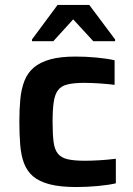

<svg xmlns="http://www.w3.org/2000/svg" viewBox="-20 -746 536 774"><path d="M288 8Q223 8 180.5 -3Q138 -14 113.5 -35Q89 -56 77 -87.5Q65 -119 61.5 -161.5Q58 -204 58 -256Q58 -306 62 -347Q66 -388 78.5 -420Q91 -452 116 -473.5Q141 -495 182 -506.5Q223 -518 285 -518Q326 -518 369 -514Q412 -510 442 -503V-404Q419 -407 384.5 -409.5Q350 -412 320 -412Q277 -412 251.5 -405.5Q226 -399 213.5 -382Q201 -365 196.5 -334.5Q192 -304 192 -255Q192 -205 196 -174Q200 -143 213.5 -126.5Q227 -110 253 -104Q279 -98 322 -98Q349 -98 382 -100Q415 -102 447 -106V-7Q417 0 373 4Q329 8 288 8ZM109 -580V-587L212 -726H340L444 -587V-580H356L275 -668L195 -580Z"/></svg>

Font: Saira SemiExpanded SemiBold
Style: Regular
Weight: 600
Width: 6
Designer: Hector Gatti with collaboration of the Omnibus-Type team
Foundry: Omnibus-Type
Version: Version 1.101